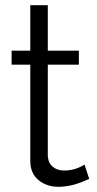

<svg xmlns="http://www.w3.org/2000/svg" viewBox="-20 -717 375 743"><path d="M325.2 -24.9Q324.7 -24.4 315.2 -20.3Q305.7 -16.1 299.6 -13.7Q293.5 -11.2 281.2 -7.1Q269 -2.9 258.8 -0.5Q248.5 2 234.4 3.9Q220.2 5.9 207 5.9Q160.2 5.9 128.7 -20.3Q97.2 -46.4 97.2 -94.2V-466.8H24.9V-521H97.2V-696.8H165V-521H285.2V-466.8H165V-112.8Q167 -85.4 184.6 -71.3Q202.1 -57.1 228 -57.1Q270.5 -57.1 307.1 -80.1Z"/></svg>

Font: Rawline
Style: Regular
Weight: 400
Designer: Matt McInerney, Pablo Impallari, Rodrigo Fuenzalida
Foundry: Matt McInerney, Pablo Impallari, Rodrigo Fuenzalida
Version: Version 4.020;PS 004.020;hotconv 1.0.88;makeotf.lib2.5.64775